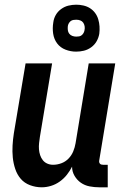

<svg xmlns="http://www.w3.org/2000/svg" viewBox="-20 -790 540 818"><path d="M439 8H403Q382 8 361.5 4Q341 0 324.5 -11.5Q308 -23 297.5 -41Q287 -59 287 -80Q278 -62 265 -45.5Q252 -29 234.5 -16.5Q217 -4 197 2Q177 8 158 8Q132 8 108 -1Q84 -10 68.5 -28Q53 -46 45 -70Q37 -94 34.5 -119Q32 -144 33.5 -170Q35 -196 39 -222L89 -520H202L150 -207Q148 -194 146.5 -180.5Q145 -167 146 -154Q147 -141 151 -129Q155 -117 162.5 -107.5Q170 -98 181.5 -93Q193 -88 206 -88Q224 -88 241.5 -94.5Q259 -101 272 -114.5Q285 -128 292 -145Q299 -162 302 -180L358 -520H471L403 -108Q402 -104 402.5 -100Q403 -96 405.5 -93Q408 -90 411.5 -89Q415 -88 419 -88H439ZM304 -570Q281 -570 259 -578.5Q237 -587 223.5 -605Q210 -623 206.5 -646.5Q203 -670 207 -694Q209 -711 217.5 -726Q226 -741 240.5 -751.5Q255 -762 271.5 -766Q288 -770 305 -770Q320 -770 335.5 -766.5Q351 -763 363.5 -755Q376 -747 385 -735Q394 -723 398.5 -708Q403 -693 404 -677.5Q405 -662 403 -646Q400 -629 391.5 -614Q383 -599 368.5 -588.5Q354 -578 337.5 -574Q321 -570 304 -570ZM305 -634Q311 -634 317 -635Q323 -636 328 -640Q333 -644 336 -649.5Q339 -655 340 -661Q342 -670 340.5 -678.5Q339 -687 334.5 -693.5Q330 -700 322 -703Q314 -706 305 -706Q299 -706 292.5 -705Q286 -704 281 -700Q276 -696 273 -690.5Q270 -685 269 -679Q268 -670 269 -661.5Q270 -653 275 -646.5Q280 -640 288 -637Q296 -634 305 -634Z"/></svg>

Font: Iosevka
Style: Bold Italic
Weight: 700
Italic angle: -9°
Monospace: yes
Designer: Belleve Invis
Foundry: Belleve Invis
Version: Version 32.5.0; ttfautohint (v1.8.4)